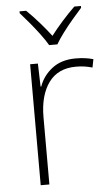

<svg xmlns="http://www.w3.org/2000/svg" viewBox="-54 -801 491 838"><g transform="rotate(-5 191.5 -382.0)"><path d="M290 -538Q312 -538 331 -535.5Q350 -533 367 -528L360 -492Q342 -497 325.5 -499.5Q309 -502 288 -502Q209 -502 168.5 -446Q128 -390 128 -295V0H90V-530H124L127 -429H130Q146 -475 186.5 -506.5Q227 -538 290 -538ZM180 -606Q168 -627 147.5 -654.5Q127 -682 104.5 -709Q82 -736 64 -756V-764H93Q120 -738 148 -706Q176 -674 198 -645Q220 -674 248.5 -706Q277 -738 304 -764H333V-756Q315 -736 292 -709Q269 -682 248.5 -654.5Q228 -627 216 -606Z"/></g></svg>

Font: Noto Sans Lao UI ExtLt
Style: Regular
Weight: 200
Designer: Monotype Design Team
Foundry: Monotype Imaging Inc.
Version: Version 2.000; ttfautohint (v1.8.4.7-5d5b)